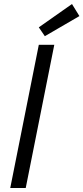

<svg xmlns="http://www.w3.org/2000/svg" viewBox="-20 -935 415 955"><path d="M173 -799 203 -755 375 -855 338 -915ZM173 -712 31 0H108L250 -712Z"/></svg>

Font: Cambridge Sans Italic
Style: Regular
Weight: 400
Italic angle: -11°
Version: Version 2.000;PS 002.000;hotconv 1.0.88;makeotf.lib2.5.64775